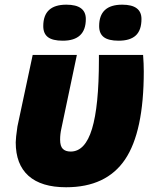

<svg xmlns="http://www.w3.org/2000/svg" viewBox="-20 -787 664 817"><path d="M261.2 9.8Q155.8 9.8 101.3 -38.8Q46.9 -87.4 46.9 -181.2Q46.9 -199.2 54.2 -249L119.1 -553.2H307.1L241.2 -240.2Q235.8 -216.3 235.8 -192.9Q235.8 -165 247.3 -153.6Q258.8 -142.1 280.8 -142.1Q342.3 -142.1 371.6 -238.8Q400.9 -335.4 400.9 -533.2V-553.2H588.9Q591.8 -515.1 591.8 -482.9Q591.8 -226.1 512 -108.2Q432.1 9.8 261.2 9.8ZM164.1 -675.8Q164.1 -767.1 262.2 -767.1Q345.2 -767.1 345.2 -706.1Q345.2 -613.8 247.1 -613.8Q204.1 -613.8 184.1 -628.9Q164.1 -644 164.1 -675.8ZM401.9 -675.8Q401.9 -767.1 500 -767.1Q582 -767.1 582 -706.1Q582 -658.7 557.9 -636.2Q533.7 -613.8 484.9 -613.8Q441.9 -613.8 421.9 -628.9Q401.9 -644 401.9 -675.8Z"/></svg>

Font: Open Sans Extrabold
Style: Italic
Weight: 800
Italic angle: -12°
Foundry: Ascender Corporation
Version: Version 1.10